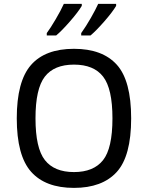

<svg xmlns="http://www.w3.org/2000/svg" viewBox="-20 -937 733 972"><path d="M354.5 14.2Q210 14.2 137.5 -67.4Q64.9 -148.9 64.9 -337.9Q64.9 -525.4 136.7 -607.7Q208.5 -689.9 354.5 -689.9Q498.5 -689.9 571.3 -609.4Q644 -528.8 644 -337.9Q644 -146 570.6 -65.9Q497.1 14.2 354.5 14.2ZM354.5 -65.9Q453.6 -65.9 501.5 -126Q549.3 -186 549.3 -337.9Q549.3 -487.8 502.2 -548.8Q455.1 -609.9 354.5 -609.9Q253.9 -609.9 206.8 -548.8Q159.7 -487.8 159.7 -337.9Q159.7 -187 207.3 -126.5Q254.9 -65.9 354.5 -65.9ZM264.2 -757.3H216.8V-769.5Q234.4 -793 261.2 -838.4Q288.1 -883.8 303.2 -917.5H394V-907.2Q376 -876.5 334.2 -828.6Q292.5 -780.8 264.2 -757.3ZM438 -757.3H391.1V-769.5Q415 -802.7 439.7 -845.9Q464.4 -889.2 477.1 -917.5H567.9V-907.2Q549.8 -876.5 508.1 -828.6Q466.3 -780.8 438 -757.3Z"/></svg>

Font: Cadman
Style: Regular
Weight: 400
Designer: Paul James MIller
Foundry: High-Logic / Made with FontCreator
Version: Version 2.114;March 28, 2021;FontCreator 13.0.0.2683 64-bit